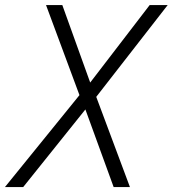

<svg xmlns="http://www.w3.org/2000/svg" viewBox="-40 -758 700 778"><path d="M420.5 0 306 -314.5 54 0H-20L282 -372.5L146.5 -737.5H212.5L325.5 -423.5L566.5 -737.5H639.5L350 -365.5L486.5 0Z"/></svg>

Font: Epilogue Light
Style: Italic
Weight: 300
Italic angle: -12°
Designer: Tyler Finck
Foundry: Etcetera Type Co
Version: Version 2.111; ttfautohint (v1.8.3)